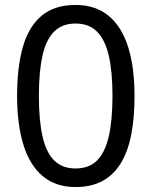

<svg xmlns="http://www.w3.org/2000/svg" viewBox="-20 -745 612 775"><path d="M523 -358Q523 -271 510 -203Q497 -135 468.5 -87.5Q440 -40 394.5 -15Q349 10 285 10Q205 10 152.5 -34Q100 -78 74.5 -160.5Q49 -243 49 -358Q49 -474 72.5 -556Q96 -638 148 -681.5Q200 -725 285 -725Q365 -725 418 -681.5Q471 -638 497 -556Q523 -474 523 -358ZM137 -358Q137 -260 151.5 -195Q166 -130 198.5 -97.5Q231 -65 285 -65Q339 -65 371.5 -97Q404 -129 419 -194.5Q434 -260 434 -358Q434 -456 419 -520.5Q404 -585 371.5 -617.5Q339 -650 285 -650Q231 -650 198.5 -617.5Q166 -585 151.5 -520.5Q137 -456 137 -358Z"/></svg>

Font: Noto Sans Georgian
Style: Regular
Weight: 400
Designer: Monotype Design Team, Akaki Razmadze
Foundry: Google LLC
Version: Version 2.002